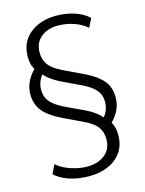

<svg xmlns="http://www.w3.org/2000/svg" viewBox="-132 -791 798 1057"><g transform="rotate(-15 267.0 -262.5)"><path d="M244 188Q182 188 131.5 171.5Q81 155 49 125L74 74Q95 93 123 106Q151 119 183 126.5Q215 134 247 134Q308 134 347 102.5Q386 71 386 15Q386 -25 366 -53.5Q346 -82 292 -108L187 -158Q135 -183 104 -208Q73 -233 59 -263.5Q45 -294 45 -332Q45 -372 65.5 -410Q86 -448 116 -471L110 -451Q100 -463 92.5 -483Q85 -503 85 -535Q85 -591 112 -630.5Q139 -670 186 -691.5Q233 -713 291 -713Q350 -713 399 -696.5Q448 -680 478 -651L453 -601Q422 -629 377.5 -643.5Q333 -658 289 -658Q231 -658 192.5 -627Q154 -596 154 -539Q154 -499 174.5 -470.5Q195 -442 248 -416L353 -366Q408 -340 439 -314Q470 -288 482.5 -259Q495 -230 495 -193Q495 -152 475 -115Q455 -78 425 -55L431 -74Q440 -63 447.5 -42.5Q455 -22 455 11Q455 67 427.5 106.5Q400 146 352.5 167Q305 188 244 188ZM109 -339Q109 -311 120 -289.5Q131 -268 155.5 -249.5Q180 -231 218 -213L308 -171Q348 -152 373.5 -132Q399 -112 412 -92H391Q411 -110 421.5 -134.5Q432 -159 432 -185Q432 -211 422 -232Q412 -253 388.5 -272Q365 -291 322 -311L233 -353Q194 -372 168 -392Q142 -412 128 -432H149Q129 -413 119 -389.5Q109 -366 109 -339Z"/></g></svg>

Font: Nunito Sans 7pt Light
Style: Regular
Weight: 300
Designer: Vernon Adams
Foundry: Vernon Adams
Version: Version 3.101;gftools[0.9.27]